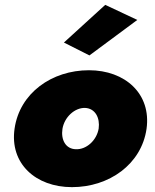

<svg xmlns="http://www.w3.org/2000/svg" viewBox="-20 -760 638 790"><path d="M545 -678 413 -740 243 -585 348 -532ZM40 -231C19 -87 127 10 276 10C429 10 562 -84 583 -230C603 -374 495 -471 346 -471C193 -471 61 -377 40 -231ZM237 -230C245 -278 287 -317 330 -316C372 -314 392 -275 386 -231C378 -183 336 -144 292 -146C250 -147 230 -185 237 -230Z"/></svg>

Font: Jost* Black
Style: Italic
Weight: 900
Italic angle: -10°
Version: Version 3.7